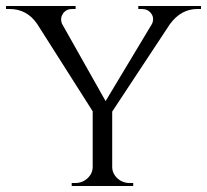

<svg xmlns="http://www.w3.org/2000/svg" viewBox="-25 -620 690 640"><path d="M645 -600V-590H633Q578 -590 541 -539L349 -248V-64Q349 -42 366 -26Q383 -10 407 -10H419V0H214V-10H226Q250 -10 267 -26Q284 -42 284 -64V-249L99 -540Q65 -590 7 -590H-5V-600H227V-590H215Q196 -590 185 -575Q175 -560 181 -542L327 -283L482 -541Q490 -560 479 -575Q468 -590 448 -590H436V-600Z"/></svg>

Font: Cinzel(RUS BY LYAJKA)
Style: Regular
Weight: 400
Designer: Natanael Gama
Version: Version 1.001;PS 001.001;hotconv 1.0.56;makeotf.lib2.0.21325